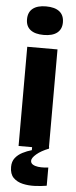

<svg xmlns="http://www.w3.org/2000/svg" viewBox="-63 -782 404 1018"><g transform="rotate(5 139.5 -273.0)"><path d="M59 0V-528H220V0ZM140 -598Q94 -598 69.5 -617Q45 -636 45 -673Q45 -711 69.5 -730.5Q94 -750 140 -750Q187 -750 211.5 -730.5Q236 -711 236 -673Q236 -637 211.5 -617.5Q187 -598 140 -598ZM226 197Q197 202 163 203.5Q129 205 98.5 198Q68 191 48.5 171.5Q29 152 29 114Q29 85 44 66Q59 47 82.5 35Q106 23 131 16V-8H221V0Q180 16 156 36.5Q132 57 132 72Q132 85 143.5 92Q155 99 171.5 101Q188 103 203.5 102Q219 101 226 100Z"/></g></svg>

Font: Bricolage Grotesque 24pt ExtraBold
Style: Regular
Weight: 800
Designer: Mathieu Triay
Foundry: Atelier Triay
Version: Version 1.001;gftools[0.9.33.dev8+g029e19f]